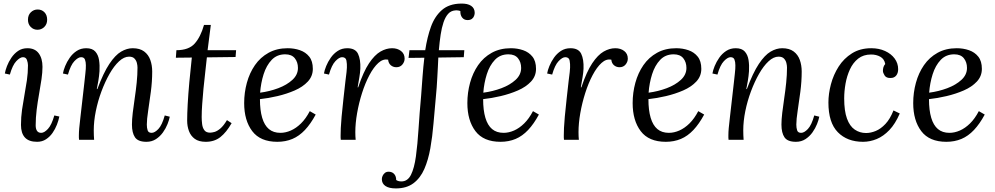

<svg xmlns="http://www.w3.org/2000/svg" viewBox="-20 -780 5552 1071"><path d="M133 -511Q175 -511 196 -482.5Q217 -454 217 -407Q217 -377 211.5 -338.5Q206 -300 198 -256Q190 -212 184.5 -167.5Q179 -123 179 -81Q179 -61 186.5 -50Q194 -39 210 -39Q227 -39 247.5 -61Q268 -83 283 -136L311 -130Q307 -109 297.5 -84.5Q288 -60 273 -38.5Q258 -17 236.5 -3Q215 11 187 11Q141 11 119 -13Q97 -37 97 -83Q97 -127 103 -168.5Q109 -210 116.5 -250.5Q124 -291 130 -332Q136 -373 136 -416Q136 -429 130.5 -445Q125 -461 108 -461Q92 -461 71 -439Q50 -417 35 -364L7 -370Q10 -388 19 -411.5Q28 -435 43.5 -458Q59 -481 81 -496Q103 -511 133 -511ZM190 -727Q213 -727 228 -711.5Q243 -696 243 -670Q243 -645 227 -629.5Q211 -614 189 -614Q167 -614 151.5 -629.5Q136 -645 136 -670Q136 -696 152 -711.5Q168 -727 190 -727Z M797 11Q750 11 733 -14Q716 -39 716 -85Q716 -113 720.5 -151Q725 -189 731.5 -232Q738 -275 742.5 -319Q747 -363 747 -403Q747 -415 743.5 -429Q740 -443 730 -453.5Q720 -464 700 -464Q672 -464 644 -438Q616 -412 591 -368Q566 -324 546 -270.5Q526 -217 514.5 -160.5Q503 -104 503 -53Q503 -38 503.5 -25.5Q504 -13 505 0H421Q420 -7 420 -12.5Q420 -18 420 -26Q420 -43 422 -65.5Q424 -88 428.5 -125.5Q433 -163 440 -226Q447 -285 450.5 -318Q454 -351 456 -368.5Q458 -386 458.5 -395.5Q459 -405 459 -416Q459 -434 454 -447.5Q449 -461 432 -461Q416 -461 395 -439Q374 -417 359 -364L331 -370Q334 -388 343.5 -411.5Q353 -435 369 -458Q385 -481 408 -496Q431 -511 461 -511Q495 -511 511.5 -492.5Q528 -474 532.5 -445Q537 -416 535 -383Q533 -355 528.5 -329Q524 -303 520 -283H523Q557 -374 590 -423.5Q623 -473 655.5 -492Q688 -511 720 -511Q760 -511 784 -493Q808 -475 818.5 -445.5Q829 -416 829 -381Q829 -326 821.5 -268.5Q814 -211 806.5 -162.5Q799 -114 799 -85Q799 -67 803.5 -53Q808 -39 826 -39Q843 -39 863.5 -60.5Q884 -82 899 -136L927 -129Q924 -112 914.5 -88Q905 -64 889 -41.5Q873 -19 850 -4Q827 11 797 11Z M1156 -641 1138 -500H1297L1294 -462L1134 -460Q1130 -418 1124.5 -373.5Q1119 -329 1115 -285Q1111 -241 1108 -200.5Q1105 -160 1105 -127Q1105 -108 1107.5 -87.5Q1110 -67 1120 -53.5Q1130 -40 1152 -40Q1162 -40 1176.5 -44Q1191 -48 1209 -63Q1227 -78 1246 -110L1272 -93Q1243 -42 1209.5 -15.5Q1176 11 1128 11Q1089 11 1066.5 -5.5Q1044 -22 1034 -49Q1024 -76 1024 -107Q1024 -145 1027 -199.5Q1030 -254 1036 -320.5Q1042 -387 1050 -459L961 -458L964 -500Q1033 -500 1066 -537Q1099 -574 1118 -641Z M1585 -511Q1621 -511 1653 -500Q1685 -489 1705 -464Q1725 -439 1725 -396Q1725 -355 1697 -325Q1669 -295 1624 -275.5Q1579 -256 1528 -244Q1477 -232 1430 -227Q1430 -165 1442.5 -123Q1455 -81 1480 -60Q1505 -39 1544 -39Q1573 -39 1602.5 -52Q1632 -65 1659 -91.5Q1686 -118 1708 -160L1741 -141Q1713 -89 1681 -55Q1649 -21 1611 -5Q1573 11 1527 11Q1432 11 1387 -48.5Q1342 -108 1342 -205Q1342 -263 1357 -318Q1372 -373 1402 -416.5Q1432 -460 1478 -485.5Q1524 -511 1585 -511ZM1571 -477Q1525 -477 1495.5 -446Q1466 -415 1450.5 -366Q1435 -317 1431 -263Q1484 -270 1532 -288Q1580 -306 1611 -334.5Q1642 -363 1642 -401Q1642 -433 1624.5 -455Q1607 -477 1571 -477Z M1881 0Q1880 -7 1880 -12.5Q1880 -18 1880 -26Q1880 -43 1881 -66.5Q1882 -90 1885.5 -129Q1889 -168 1896 -231Q1903 -296 1907 -329Q1911 -362 1913 -377.5Q1915 -393 1915 -403Q1916 -423 1912.5 -442Q1909 -461 1888 -461Q1872 -461 1851 -439Q1830 -417 1815 -364L1787 -370Q1790 -388 1799.5 -411.5Q1809 -435 1825 -458Q1841 -481 1864 -496Q1887 -511 1917 -511Q1962 -511 1977 -480Q1992 -449 1990 -397Q1989 -375 1984.5 -348.5Q1980 -322 1975 -293H1978Q2007 -380 2038.5 -427Q2070 -474 2102.5 -492.5Q2135 -511 2167 -511Q2197 -511 2217 -495.5Q2237 -480 2237 -453Q2237 -435 2224.5 -420Q2212 -405 2191 -405Q2173 -405 2160 -416Q2147 -427 2145 -447Q2117 -453 2090.5 -429Q2064 -405 2040.5 -360.5Q2017 -316 1999.5 -261Q1982 -206 1972 -149Q1962 -92 1962 -43Q1962 -28 1962.5 -20.5Q1963 -13 1964 0Z M2551 -760Q2588 -761 2608 -747.5Q2628 -734 2628 -708Q2628 -701 2624.5 -691Q2621 -681 2612 -674.5Q2603 -668 2588 -668Q2569 -668 2558 -682Q2547 -696 2548 -718Q2545 -720 2536 -721.5Q2527 -723 2519 -722Q2495 -720 2479.5 -702.5Q2464 -685 2454 -655.5Q2444 -626 2438 -586.5Q2432 -547 2428 -500H2570L2567 -461L2425 -459Q2424 -433 2422.5 -406Q2421 -379 2419.5 -350.5Q2418 -322 2416 -293.5Q2414 -265 2411 -236Q2404 -163 2398 -90.5Q2392 -18 2380.5 47Q2369 112 2347 162.5Q2325 213 2286.5 242Q2248 271 2188 271Q2150 271 2130 257.5Q2110 244 2110 219Q2110 211 2114 201.5Q2118 192 2127 184.5Q2136 177 2151 178Q2169 179 2179.5 191.5Q2190 204 2190 224Q2201 232 2219 232Q2254 232 2272.5 195Q2291 158 2300 92.5Q2309 27 2314.5 -59.5Q2320 -146 2329 -245Q2331 -272 2333 -299Q2335 -326 2337 -353Q2339 -380 2341.5 -406.5Q2344 -433 2347 -458L2259 -457L2264 -500H2352Q2363 -573 2384 -631Q2405 -689 2445 -724Q2485 -759 2551 -760Z M2830 -511Q2866 -511 2898 -500Q2930 -489 2950 -464Q2970 -439 2970 -396Q2970 -355 2942 -325Q2914 -295 2869 -275.5Q2824 -256 2773 -244Q2722 -232 2675 -227Q2675 -165 2687.5 -123Q2700 -81 2725 -60Q2750 -39 2789 -39Q2818 -39 2847.5 -52Q2877 -65 2904 -91.5Q2931 -118 2953 -160L2986 -141Q2958 -89 2926 -55Q2894 -21 2856 -5Q2818 11 2772 11Q2677 11 2632 -48.5Q2587 -108 2587 -205Q2587 -263 2602 -318Q2617 -373 2647 -416.5Q2677 -460 2723 -485.5Q2769 -511 2830 -511ZM2816 -477Q2770 -477 2740.5 -446Q2711 -415 2695.5 -366Q2680 -317 2676 -263Q2729 -270 2777 -288Q2825 -306 2856 -334.5Q2887 -363 2887 -401Q2887 -433 2869.5 -455Q2852 -477 2816 -477Z M3126 0Q3125 -7 3125 -12.5Q3125 -18 3125 -26Q3125 -43 3126 -66.5Q3127 -90 3130.5 -129Q3134 -168 3141 -231Q3148 -296 3152 -329Q3156 -362 3158 -377.5Q3160 -393 3160 -403Q3161 -423 3157.5 -442Q3154 -461 3133 -461Q3117 -461 3096 -439Q3075 -417 3060 -364L3032 -370Q3035 -388 3044.5 -411.5Q3054 -435 3070 -458Q3086 -481 3109 -496Q3132 -511 3162 -511Q3207 -511 3222 -480Q3237 -449 3235 -397Q3234 -375 3229.5 -348.5Q3225 -322 3220 -293H3223Q3252 -380 3283.5 -427Q3315 -474 3347.5 -492.5Q3380 -511 3412 -511Q3442 -511 3462 -495.5Q3482 -480 3482 -453Q3482 -435 3469.5 -420Q3457 -405 3436 -405Q3418 -405 3405 -416Q3392 -427 3390 -447Q3362 -453 3335.5 -429Q3309 -405 3285.5 -360.5Q3262 -316 3244.5 -261Q3227 -206 3217 -149Q3207 -92 3207 -43Q3207 -28 3207.5 -20.5Q3208 -13 3209 0Z M3752 -511Q3788 -511 3820 -500Q3852 -489 3872 -464Q3892 -439 3892 -396Q3892 -355 3864 -325Q3836 -295 3791 -275.5Q3746 -256 3695 -244Q3644 -232 3597 -227Q3597 -165 3609.5 -123Q3622 -81 3647 -60Q3672 -39 3711 -39Q3740 -39 3769.5 -52Q3799 -65 3826 -91.5Q3853 -118 3875 -160L3908 -141Q3880 -89 3848 -55Q3816 -21 3778 -5Q3740 11 3694 11Q3599 11 3554 -48.5Q3509 -108 3509 -205Q3509 -263 3524 -318Q3539 -373 3569 -416.5Q3599 -460 3645 -485.5Q3691 -511 3752 -511ZM3738 -477Q3692 -477 3662.5 -446Q3633 -415 3617.5 -366Q3602 -317 3598 -263Q3651 -270 3699 -288Q3747 -306 3778 -334.5Q3809 -363 3809 -401Q3809 -433 3791.5 -455Q3774 -477 3738 -477Z M4420 11Q4373 11 4356 -14Q4339 -39 4339 -85Q4339 -113 4343.5 -151Q4348 -189 4354.5 -232Q4361 -275 4365.5 -319Q4370 -363 4370 -403Q4370 -415 4366.5 -429Q4363 -443 4353 -453.5Q4343 -464 4323 -464Q4295 -464 4267 -438Q4239 -412 4214 -368Q4189 -324 4169 -270.5Q4149 -217 4137.5 -160.5Q4126 -104 4126 -53Q4126 -38 4126.5 -25.5Q4127 -13 4128 0H4044Q4043 -7 4043 -12.5Q4043 -18 4043 -26Q4043 -43 4045 -65.5Q4047 -88 4051.5 -125.5Q4056 -163 4063 -226Q4070 -285 4073.5 -318Q4077 -351 4079 -368.5Q4081 -386 4081.5 -395.5Q4082 -405 4082 -416Q4082 -434 4077 -447.5Q4072 -461 4055 -461Q4039 -461 4018 -439Q3997 -417 3982 -364L3954 -370Q3957 -388 3966.5 -411.5Q3976 -435 3992 -458Q4008 -481 4031 -496Q4054 -511 4084 -511Q4118 -511 4134.5 -492.5Q4151 -474 4155.5 -445Q4160 -416 4158 -383Q4156 -355 4151.5 -329Q4147 -303 4143 -283H4146Q4180 -374 4213 -423.5Q4246 -473 4278.5 -492Q4311 -511 4343 -511Q4383 -511 4407 -493Q4431 -475 4441.5 -445.5Q4452 -416 4452 -381Q4452 -326 4444.5 -268.5Q4437 -211 4429.5 -162.5Q4422 -114 4422 -85Q4422 -67 4426.5 -53Q4431 -39 4449 -39Q4466 -39 4486.5 -60.5Q4507 -82 4522 -136L4550 -129Q4547 -112 4537.5 -88Q4528 -64 4512 -41.5Q4496 -19 4473 -4Q4450 11 4420 11Z M4840 -511Q4883 -511 4917 -495.5Q4951 -480 4970.5 -453.5Q4990 -427 4990 -394Q4990 -372 4979 -358.5Q4968 -345 4948 -345Q4924 -344 4914.5 -359Q4905 -374 4905 -385Q4905 -394 4907.5 -404Q4910 -414 4918 -423Q4913 -451 4890.5 -463.5Q4868 -476 4839 -476Q4796 -476 4767 -453Q4738 -430 4721 -393Q4704 -356 4696.5 -313.5Q4689 -271 4689 -231Q4689 -161 4704.5 -118.5Q4720 -76 4748 -57Q4776 -38 4811 -38Q4837 -38 4865 -49.5Q4893 -61 4919 -88.5Q4945 -116 4964 -164L4999 -147Q4974 -89 4941 -54.5Q4908 -20 4870.5 -4.5Q4833 11 4794 11Q4706 11 4653.5 -42.5Q4601 -96 4601 -208Q4601 -257 4615 -310Q4629 -363 4658 -408.5Q4687 -454 4732.5 -482.5Q4778 -511 4840 -511Z M5317 -511Q5353 -511 5385 -500Q5417 -489 5437 -464Q5457 -439 5457 -396Q5457 -355 5429 -325Q5401 -295 5356 -275.5Q5311 -256 5260 -244Q5209 -232 5162 -227Q5162 -165 5174.5 -123Q5187 -81 5212 -60Q5237 -39 5276 -39Q5305 -39 5334.5 -52Q5364 -65 5391 -91.5Q5418 -118 5440 -160L5473 -141Q5445 -89 5413 -55Q5381 -21 5343 -5Q5305 11 5259 11Q5164 11 5119 -48.5Q5074 -108 5074 -205Q5074 -263 5089 -318Q5104 -373 5134 -416.5Q5164 -460 5210 -485.5Q5256 -511 5317 -511ZM5303 -477Q5257 -477 5227.5 -446Q5198 -415 5182.5 -366Q5167 -317 5163 -263Q5216 -270 5264 -288Q5312 -306 5343 -334.5Q5374 -363 5374 -401Q5374 -433 5356.5 -455Q5339 -477 5303 -477Z"/></svg>

Font: Lora Italic
Style: Italic
Weight: 400
Italic angle: -3°
Designer: Olga Karpushina, Alexei Vanyashin (Cyrillic)
Foundry: Cyreal
Version: Version 2.210; ttfautohint (v1.8.1.43-b0c9)